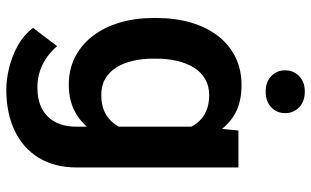

<svg xmlns="http://www.w3.org/2000/svg" viewBox="-209 -570 987 609"><g transform="rotate(90 284.5 -265.5)"><path d="M394 -528.3H511.2V-16.1Q511.2 55.7 480.2 105.7Q449.2 155.8 393.6 181.9Q337.9 208 264.2 208Q232.4 208 195.6 199.2Q158.7 190.4 124.8 171.6Q90.8 152.8 68.4 123L126.5 46.9Q152.8 77.6 186 93.5Q219.2 109.4 257.8 109.4Q296.9 109.4 324.5 95Q352.1 80.6 366.9 53Q381.8 25.4 381.8 -14.6V-407.7ZM37.1 -257.8V-268.1Q37.1 -328.6 51.8 -378.2Q66.4 -427.7 94 -463.4Q121.6 -499 160.9 -518.6Q200.2 -538.1 249.5 -538.1Q301.8 -538.1 337.6 -519Q373.5 -500 397.2 -464.8Q420.9 -429.7 434.3 -381.6Q447.8 -333.5 455.1 -275.9V-248Q448.2 -191.9 433.3 -145Q418.5 -98.1 394 -63.2Q369.6 -28.3 333.5 -9.3Q297.4 9.8 248.5 9.8Q199.7 9.8 160.6 -10.3Q121.6 -30.3 94 -66.4Q66.4 -102.5 51.8 -151.4Q37.1 -200.2 37.1 -257.8ZM166 -268.1V-257.8Q166 -223.6 172.9 -193.8Q179.7 -164.1 193.8 -141.4Q208 -118.7 229.5 -106Q251 -93.3 280.8 -93.3Q320.8 -93.3 346.4 -110.1Q372.1 -127 385.5 -156.5Q398.9 -186 402.8 -223.1V-299.8Q400.4 -329.1 392.3 -354Q384.3 -378.9 370.1 -397Q356 -415 334 -425.3Q312 -435.5 281.7 -435.5Q252.4 -435.5 230.5 -422.6Q208.5 -409.7 194.3 -386.7Q180.2 -363.8 173.1 -333.5Q166 -303.2 166 -268.1ZM203.1 -676.3Q203.1 -703.1 221.4 -720.9Q239.7 -738.8 270.5 -738.8Q301.8 -738.8 320.3 -720.9Q338.9 -703.1 338.9 -676.3Q338.9 -649.9 320.3 -632.3Q301.8 -614.7 270.5 -614.7Q239.7 -614.7 221.4 -632.3Q203.1 -649.9 203.1 -676.3Z"/></g></svg>

Font: Roboto SemiBold
Style: Regular
Weight: 600
Designer: Christian Robertson
Foundry: Google
Version: Version 3.009; 2024